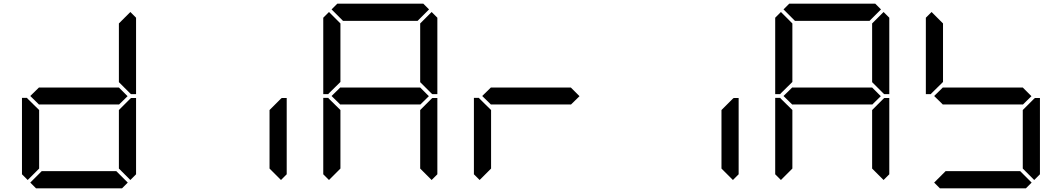

<svg xmlns="http://www.w3.org/2000/svg" viewBox="-20 -1020 5752 1040"><path d="M130 -45 99 -76V-490H126L130 -485L192 -424V-107ZM671 -499 624 -453V-454H192V-453L144 -500L192 -547V-546H624ZM685 -485 690 -489H717V-76L686 -45L624 -107V-424ZM686 -955 717 -924V-510H690L685 -514L624 -575V-893ZM672 -31 641 0H175L144 -31L206 -93H610Z M1501 -485 1506 -489H1533V-76L1502 -45L1440 -107V-424Z M1762 -45 1731 -76V-490H1758L1762 -485L1824 -424V-107ZM1762 -515 1758 -510H1731V-924L1762 -955L1824 -893V-576ZM1776 -969 1807 -1000H2273L2304 -969L2242 -907H1838ZM2303 -499 2256 -453V-454H1824V-453L1776 -500L1824 -547V-546H2256ZM2317 -485 2322 -489H2349V-76L2318 -45L2256 -107V-424ZM2318 -955 2349 -924V-510H2322L2317 -514L2256 -575V-893Z M2578 -45 2547 -76V-490H2574L2578 -485L2640 -424V-107ZM3119 -499 3072 -453V-454H2640V-453L2592 -500L2640 -547V-546H3072Z M3949 -485 3954 -489H3981V-76L3950 -45L3888 -107V-424Z M4210 -45 4179 -76V-490H4206L4210 -485L4272 -424V-107ZM4210 -515 4206 -510H4179V-924L4210 -955L4272 -893V-576ZM4224 -969 4255 -1000H4721L4752 -969L4690 -907H4286ZM4751 -499 4704 -453V-454H4272V-453L4224 -500L4272 -547V-546H4704ZM4765 -485 4770 -489H4797V-76L4766 -45L4704 -107V-424ZM4766 -955 4797 -924V-510H4770L4765 -514L4704 -575V-893Z M5026 -515 5022 -510H4995V-924L5026 -955L5088 -893V-576ZM5567 -499 5520 -453V-454H5088V-453L5040 -500L5088 -547V-546H5520ZM5581 -485 5586 -489H5613V-76L5582 -45L5520 -107V-424ZM5568 -31 5537 0H5071L5040 -31L5102 -93H5506Z"/></svg>

Font: DSEG7 Classic
Style: Regular
Weight: 400
Designer: Keshikan(Twitter:@keshinomi_88pro)
Version: Version 0.46